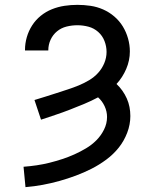

<svg xmlns="http://www.w3.org/2000/svg" viewBox="-20 -763 640 791"><path d="M85 8 77 -76Q104 -78 131 -82Q158 -86 184 -92.5Q210 -99 236 -107.5Q262 -116 286.5 -127Q311 -138 334.5 -152Q358 -166 377 -185Q396 -204 408.5 -229Q421 -254 421 -281Q421 -304 411 -325.5Q401 -347 384 -362Q356 -347 327 -335Q298 -323 268.5 -311.5Q239 -300 209 -290Q179 -280 149 -270L122 -351Q145 -358 167.5 -365Q190 -372 213 -379.5Q236 -387 259 -394.5Q282 -402 304 -411Q326 -420 347 -432.5Q368 -445 384 -462.5Q400 -480 409.5 -502.5Q419 -525 419 -549Q419 -572 410.5 -594Q402 -616 384.5 -631.5Q367 -647 344.5 -653Q322 -659 299 -659Q276 -659 254 -653.5Q232 -648 215 -634Q198 -620 188.5 -599.5Q179 -579 179 -556Q179 -556 179 -555.5Q179 -555 179 -555H83Q83 -555 83 -556Q83 -557 83 -558Q83 -584 90.5 -610Q98 -636 112.5 -658.5Q127 -681 148 -698Q169 -715 194 -725Q219 -735 245.5 -739Q272 -743 299 -743Q326 -743 353 -739Q380 -735 405 -724Q430 -713 451 -695Q472 -677 486 -654Q500 -631 507.5 -604.5Q515 -578 515 -551Q515 -514 500 -479Q485 -444 460 -417Q473 -405 484 -389.5Q495 -374 502.5 -357Q510 -340 513.5 -322Q517 -304 517 -285Q517 -250 504 -216Q491 -182 469 -154.5Q447 -127 418 -105.5Q389 -84 357.5 -68Q326 -52 292.5 -39.5Q259 -27 225 -17.5Q191 -8 156 -1.5Q121 5 85 8Z"/></svg>

Font: Iosevka Custom Medium Extended
Style: Regular
Weight: 500
Width: 7
Monospace: yes
Designer: Belleve Invis
Foundry: Belleve Invis
Version: Version 11.2.4; ttfautohint (v1.8.4)